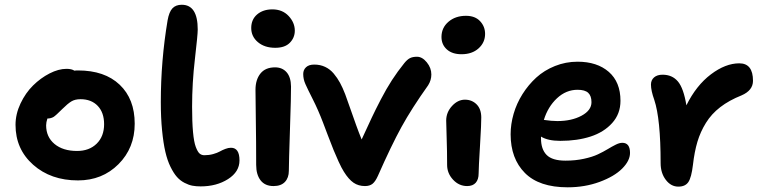

<svg xmlns="http://www.w3.org/2000/svg" viewBox="-20 -780 3246 815"><path d="M311 -14.2Q195.8 -14.2 120.8 -80.6Q45.9 -147 45.9 -250Q45.9 -295.9 67.1 -340.8Q88.4 -385.7 120.4 -417.2Q152.3 -448.7 190.4 -468.3Q228.5 -487.8 262.2 -487.8Q284.2 -487.8 295.9 -480Q300.8 -481 311 -481Q424.3 -481 488 -420.4Q551.8 -359.9 551.8 -254.9Q551.8 -151.9 482.9 -83Q414.1 -14.2 311 -14.2ZM175.8 -248Q175.8 -198.7 211.4 -168.9Q247.1 -139.2 307.1 -139.2Q358.9 -139.2 390.4 -170.2Q421.9 -201.2 421.9 -252.9Q421.9 -302.2 394.8 -330.6Q367.7 -358.9 321.8 -358.9Q298.3 -358.9 282.7 -349.4Q267.1 -339.8 245.1 -317.9Q216.8 -289.6 207.5 -283.7Q195.8 -276.9 181.2 -276.9Q175.8 -260.7 175.8 -248Z M831.5 11.2Q812.5 11.2 796.9 8.3Q781.2 5.4 763.2 -3.9Q745.1 -13.2 731.2 -28.8Q717.3 -44.4 703.9 -71.5Q690.4 -98.6 681.9 -135.5Q673.3 -172.4 668 -226.3Q662.6 -280.3 662.6 -347.2Q662.6 -522 691.4 -693.8Q697.8 -729.5 711.9 -744.6Q726.1 -759.8 751.5 -759.8Q819.3 -759.8 819.3 -654.8Q819.3 -632.3 807.4 -530Q795.4 -427.7 795.4 -327.1Q795.4 -262.2 799.3 -219.7Q803.2 -177.2 811 -156.5Q818.8 -135.7 827.1 -128.4Q835.4 -121.1 847.7 -121.1Q867.2 -121.1 884.8 -126Q902.3 -130.9 913.1 -137Q923.8 -143.1 936.5 -147.9Q949.2 -152.8 960.4 -152.8Q996.6 -152.8 996.6 -99.1Q996.6 -50.8 948 -19.8Q899.4 11.2 831.5 11.2Z M1148.4 -577.1Q1103 -577.1 1074.7 -601.1Q1046.4 -625 1046.4 -661.1Q1046.4 -697.3 1071.5 -718.8Q1096.7 -740.2 1136.2 -740.2Q1178.7 -740.2 1205.1 -712.2Q1231.4 -684.1 1231.4 -649.9Q1231.4 -620.1 1210.4 -598.6Q1189.5 -577.1 1148.4 -577.1ZM1141.1 9.8Q1105 9.8 1086.2 -14.4Q1067.4 -38.6 1067.4 -80.1Q1067.4 -179.7 1065.9 -272.5Q1064.5 -365.2 1064.5 -398.9Q1064.5 -441.4 1085.4 -467.8Q1106.4 -494.1 1147.5 -494.1Q1178.2 -494.1 1196.5 -473.4Q1214.8 -452.6 1215.3 -413.1Q1215.8 -377.4 1210.9 -232.7Q1206.1 -87.9 1206.1 -55.2Q1206.1 -25.4 1189.5 -7.8Q1172.9 9.8 1141.1 9.8Z M1529.3 9.8Q1501.5 9.8 1480.7 -4.4Q1460 -18.6 1439.9 -50.8Q1430.2 -65.9 1417.2 -94.2Q1404.3 -122.6 1396 -143.1Q1387.7 -163.6 1371.3 -206.5Q1355 -249.5 1351.1 -259.8Q1330.6 -313.5 1308.1 -357.9Q1285.6 -402.3 1276.4 -423.1Q1267.1 -443.8 1267.1 -465.8Q1267.1 -483.4 1279.1 -494.6Q1291 -505.9 1314 -505.9Q1339.4 -505.9 1360.1 -496.1Q1380.9 -486.3 1396.5 -467.8Q1412.1 -449.2 1423.3 -428.5Q1434.6 -407.7 1445.3 -379.9Q1451.7 -362.8 1466.3 -320.8Q1481 -278.8 1492.4 -247.1Q1503.9 -215.3 1515.1 -188Q1542.5 -247.6 1557.9 -280.3Q1573.2 -313 1596.7 -358.2Q1620.1 -403.3 1644 -440.2Q1668 -477.1 1696.3 -512.2Q1709 -527.8 1720.5 -533.4Q1731.9 -539.1 1750 -539.1Q1772.5 -539.1 1791.7 -515.4Q1811 -491.7 1811 -463.9Q1811 -439.5 1797.4 -418Q1727.5 -319.8 1684.3 -241.2Q1641.1 -162.6 1584 -33.2Q1573.2 -9.3 1561.3 0.2Q1549.3 9.8 1529.3 9.8Z M1939 -549.8Q1899.4 -549.8 1876.7 -570.3Q1854 -590.8 1854 -623Q1854 -662.1 1883.5 -687.5Q1913.1 -712.9 1958 -712.9Q1996.6 -712.9 2017.8 -690.2Q2039.1 -667.5 2039.1 -636.2Q2039.1 -599.6 2011.5 -574.7Q1983.9 -549.8 1939 -549.8ZM1962.9 9.8Q1928.2 9.8 1903.1 -17.3Q1877.9 -44.4 1877.9 -80.1Q1877.9 -138.7 1876 -193.6Q1874 -248.5 1874 -268.1Q1874 -303.2 1898.7 -330.1Q1923.3 -356.9 1953.6 -356.9Q1982.9 -356.9 2002.7 -337.4Q2022.5 -317.9 2022.9 -282.2Q2023.4 -259.8 2017.6 -162.8Q2011.7 -65.9 2011.7 -43.9Q2011.7 -18.1 1999.3 -4.2Q1986.8 9.8 1962.9 9.8Z M2389.6 15.1Q2268.6 15.1 2208 -45.9Q2147.5 -106.9 2147.5 -210Q2147.5 -252.9 2160.2 -296.9Q2172.9 -340.8 2197.8 -380.4Q2222.7 -419.9 2256.3 -450.7Q2290 -481.4 2335.7 -499.8Q2381.3 -518.1 2431.6 -518.1Q2514.6 -518.1 2564.2 -474.9Q2613.8 -431.6 2613.8 -352.1Q2613.8 -296.9 2578.6 -257.8Q2543.5 -218.8 2486.8 -200.4Q2430.2 -182.1 2358.4 -182.1Q2305.7 -182.1 2276.4 -200.2V-192.9Q2276.4 -146.5 2300.3 -122.3Q2324.2 -98.1 2380.4 -98.1Q2422.9 -98.1 2458.7 -106Q2494.6 -113.8 2517.8 -124.8Q2541 -135.7 2559.6 -147Q2578.1 -158.2 2593.8 -166Q2609.4 -173.8 2621.6 -173.8Q2654.3 -173.8 2654.3 -130.9Q2654.3 -97.7 2620.8 -64.2Q2587.4 -30.8 2524.9 -7.8Q2462.4 15.1 2389.6 15.1ZM2431.6 -398.9Q2382.8 -398.9 2344.2 -362.8Q2305.7 -326.7 2288.6 -271Q2321.8 -266.1 2345.7 -266.1Q2406.2 -266.1 2448.5 -288.8Q2490.7 -311.5 2490.7 -346.2Q2490.7 -373 2476.8 -386Q2462.9 -398.9 2431.6 -398.9Z M2859.4 12.2Q2828.1 12.2 2806.2 -16.6Q2784.2 -45.4 2784.2 -87.9Q2784.2 -275.4 2757.3 -356Q2743.2 -395.5 2743.2 -420.9Q2743.2 -439.9 2756.3 -451.4Q2769.5 -462.9 2792.5 -462.9Q2833.5 -462.9 2857.7 -434.1Q2881.8 -405.3 2893.6 -333Q2935.5 -417.5 2997.6 -464.4Q3059.6 -511.2 3118.2 -511.2Q3176.3 -511.2 3176.3 -437Q3176.3 -396 3127.4 -375Q3074.7 -354 3037.4 -325.2Q3000 -296.4 2976.6 -258.5Q2953.1 -220.7 2940.4 -178.2Q2927.7 -135.7 2921.4 -80.1Q2915 -26.4 2901.9 -7.1Q2888.7 12.2 2859.4 12.2Z"/></svg>

Font: Shantell Sans Irregular
Style: Regular
Weight: 600
Designer: Stephen Nixon, Anya Danilova, Shantell Martin
Foundry: Arrow Type
Version: Version 1.006;[9816181b4]